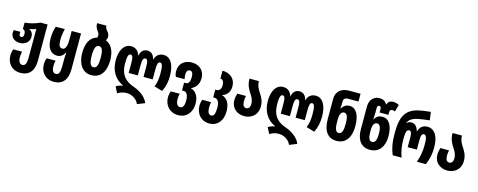

<svg xmlns="http://www.w3.org/2000/svg" viewBox="-37 -1688 7112 2856"><g transform="rotate(15 3519.5 -260.0)"><path d="M286 250C420 250 493 163 493 8V-550H384C316 -517 238 -496 155 -488V-391C187 -383 197 -354 197 -324C197 -291 185 -269 163 -269C139 -269 128 -287 128 -316C128 -323 129 -331 130 -340H29C25 -326 23 -313 23 -299C23 -230 76 -178 164 -178C242 -178 309 -227 309 -311C309 -356 291 -392 250 -412V-416C283 -420 318 -429 348 -444V-1C348 89 329 128 284 128C237 128 220 79 220 27C220 -9 225 -35 231 -61H95C82 -26 77 2 77 39C77 150 149 250 286 250Z M802 250C935 250 1008 161 1008 7V-550H864V-413C864 -307 840 -260 795 -260C752 -260 735 -300 735 -375C735 -439 743 -487 758 -550H619C601 -496 589 -437 589 -360C589 -221 649 -138 745 -138C799 -138 839 -166 864 -218H869C865 -168 864 -131 864 -77V-1C864 89 845 128 800 128C752 128 736 79 736 27C736 -9 740 -35 747 -61H610C597 -26 592 2 592 39C592 150 665 250 802 250Z M1392 -547C1402 -563 1409 -582 1409 -607C1409 -644 1391 -667 1374 -687C1356 -708 1342 -727 1342 -760H1199C1199 -701 1218 -675 1237 -650C1251 -632 1263 -615 1263 -588C1263 -575 1261 -563 1257 -553C1146 -525 1099 -417 1099 -276C1099 -125 1165 10 1314 10C1475 10 1531 -129 1531 -276C1531 -420 1478 -514 1392 -547ZM1315 -112C1267 -112 1246 -168 1246 -275C1246 -386 1267 -438 1315 -438C1365 -438 1384 -385 1384 -276C1384 -166 1365 -112 1315 -112Z M2083 250 2198 204C2166 115 2065 46 1969 13C1851 -27 1756 -102 1756 -290C1756 -390 1767 -438 1801 -438C1834 -438 1844 -404 1844 -313V-166H1985V-313C1985 -405 1997 -438 2029 -438C2062 -438 2073 -405 2073 -313V-166H2214V-313C2214 -404 2225 -438 2257 -438C2291 -438 2303 -390 2303 -278C2303 -203 2295 -140 2268 -73L2395 -36C2436 -124 2449 -193 2449 -283C2449 -454 2387 -560 2280 -560C2212 -560 2165 -523 2145 -454H2142C2128 -523 2089 -560 2029 -560C1969 -560 1931 -523 1917 -454H1913C1893 -523 1846 -560 1779 -560C1671 -560 1609 -454 1609 -299C1609 -137 1686 -20 1810 35V39C1778 44 1733 59 1708 76L1756 171C1790 149 1839 130 1892 130C1967 130 2050 170 2083 250Z M2714 250C2847 250 2924 151 2924 17C2924 -98 2871 -166 2798 -186V-189C2871 -218 2912 -281 2912 -371C2912 -487 2829 -560 2715 -560C2605 -560 2519 -495 2519 -380C2519 -338 2524 -321 2537 -292H2672C2666 -316 2663 -337 2663 -366C2663 -403 2678 -438 2715 -438C2751 -438 2767 -409 2767 -347C2767 -286 2749 -240 2704 -240H2678V-120H2700C2750 -120 2777 -76 2777 7C2777 90 2757 128 2712 128C2665 128 2647 73 2647 19C2647 -12 2651 -41 2658 -64H2521C2509 -35 2502 -2 2502 31C2502 153 2583 250 2714 250Z M3192 250C3324 250 3399 151 3399 9C3399 -118 3346 -185 3273 -206V-209C3346 -230 3387 -290 3387 -372C3387 -487 3303 -560 3184 -560V-438C3223 -438 3242 -401 3242 -351C3242 -298 3220 -260 3174 -260H3153V-140H3175C3225 -140 3252 -96 3252 -1C3252 90 3232 128 3192 128C3151 128 3132 83 3132 19C3132 -12 3136 -42 3141 -64H3006C2993 -35 2987 -2 2987 31C2987 154 3069 250 3192 250Z M3670 10C3781 10 3873 -65 3873 -189C3873 -281 3838 -336 3804 -388C3774 -435 3747 -480 3747 -550H3602C3602 -450 3639 -390 3673 -338C3701 -295 3726 -255 3726 -194C3726 -141 3703 -112 3667 -112C3628 -112 3609 -148 3609 -202C3609 -235 3612 -260 3618 -287H3485C3473 -249 3467 -223 3467 -180C3467 -65 3553 10 3670 10Z M4425 250 4540 204C4508 115 4407 46 4311 13C4193 -27 4098 -102 4098 -290C4098 -390 4109 -438 4143 -438C4176 -438 4186 -404 4186 -313V-166H4327V-313C4327 -405 4339 -438 4371 -438C4404 -438 4415 -405 4415 -313V-166H4556V-313C4556 -404 4567 -438 4599 -438C4633 -438 4645 -390 4645 -278C4645 -203 4637 -140 4610 -73L4737 -36C4778 -124 4791 -193 4791 -283C4791 -454 4729 -560 4622 -560C4554 -560 4507 -523 4487 -454H4484C4470 -523 4431 -560 4371 -560C4311 -560 4273 -523 4259 -454H4255C4235 -523 4188 -560 4121 -560C4013 -560 3951 -454 3951 -299C3951 -137 4028 -20 4152 35V39C4120 44 4075 59 4050 76L4098 171C4132 149 4181 130 4234 130C4309 130 4392 170 4425 250Z M5089 10C5228 10 5306 -94 5306 -273C5306 -444 5248 -544 5147 -544C5097 -544 5057 -519 5027 -471H5023C5027 -513 5027 -534 5027 -555V-577C5027 -622 5054 -640 5095 -640H5256V-760H5075C4972 -760 4882 -704 4882 -582V-272C4882 -86 4956 10 5089 10ZM5091 -112C5046 -112 5027 -160 5027 -266V-292C5027 -383 5048 -427 5096 -427C5141 -427 5159 -370 5159 -273C5159 -165 5140 -112 5091 -112Z M5604 10C5743 10 5821 -94 5821 -255C5821 -415 5763 -514 5662 -514C5612 -514 5572 -498 5542 -442H5538C5541 -485 5542 -513 5542 -534V-609C5542 -645 5553 -658 5572 -658C5590 -658 5602 -645 5602 -616V-564H5737V-602C5737 -629 5748 -648 5774 -648C5788 -648 5800 -645 5818 -638L5848 -746C5816 -764 5784 -770 5755 -770C5714 -770 5684 -751 5666 -706H5662C5640 -748 5603 -770 5545 -770C5467 -770 5397 -711 5397 -604V-254C5397 -86 5471 10 5604 10ZM5606 -112C5561 -112 5542 -160 5542 -248V-277C5542 -354 5563 -398 5611 -398C5656 -398 5674 -341 5674 -255C5674 -165 5655 -112 5606 -112Z M5954 0H6092C6061 -82 6046 -166 6046 -268C6046 -374 6057 -422 6096 -422C6129 -422 6139 -389 6139 -305V-174H6280V-305C6280 -389 6292 -422 6324 -422C6362 -422 6374 -373 6374 -271C6374 -176 6359 -85 6327 0H6466C6507 -101 6521 -174 6521 -275C6521 -441 6457 -544 6346 -544C6280 -544 6231 -508 6212 -438H6208C6190 -508 6149 -544 6101 -544C6074 -544 6047 -536 6029 -515H6025C6043 -564 6078 -589 6136 -609C6171 -620 6284 -638 6353 -645L6336 -770C6223 -759 6157 -746 6117 -734C5943 -682 5899 -544 5899 -349V-298C5899 -192 5912 -107 5954 0Z M6797 10C6908 10 7000 -65 7000 -189C7000 -281 6965 -336 6931 -388C6901 -435 6874 -480 6874 -550H6729C6729 -450 6766 -390 6800 -338C6828 -295 6853 -255 6853 -194C6853 -141 6830 -112 6794 -112C6755 -112 6736 -148 6736 -202C6736 -235 6739 -260 6745 -287H6612C6600 -249 6594 -223 6594 -180C6594 -65 6680 10 6797 10Z"/></g></svg>

Font: Noto Sans Georgian ExtraCondensed ExtraBold
Style: Regular
Weight: 800
Width: 2
Designer: Monotype Design Team, Akaki Razmadze
Foundry: Google LLC
Version: Version 2.005